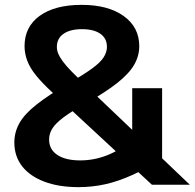

<svg xmlns="http://www.w3.org/2000/svg" viewBox="-20 -760 801 790"><path d="M303 10Q222 10 162.5 -12.5Q103 -35 71 -76Q39 -117 39 -174Q39 -216 60 -253.5Q81 -291 130.5 -330Q180 -369 264 -418Q324 -453 358 -477.5Q392 -502 406 -523.5Q420 -545 420 -567Q420 -602 393 -621Q366 -640 317 -640Q269 -640 241.5 -621Q214 -602 214 -567Q214 -553 219.5 -539.5Q225 -526 238 -508Q251 -490 275.5 -465Q300 -440 338 -403L761 0H605L194 -381Q153 -419 128 -450Q103 -481 92 -510.5Q81 -540 81 -570Q81 -650 143.5 -695Q206 -740 316 -740Q425 -740 489 -694Q553 -648 553 -570Q553 -530 532 -493.5Q511 -457 463 -419Q415 -381 334 -335Q276 -303 242.5 -278Q209 -253 195.5 -231.5Q182 -210 182 -186Q182 -145 216 -122.5Q250 -100 310 -100Q367 -100 420.5 -121Q474 -142 524 -185V-397H647V-107Q582 -66 524.5 -40Q467 -14 413.5 -2Q360 10 303 10Z"/></svg>

Font: M PLUS 2
Style: Bold
Weight: 700
Designer: Coji Morishita
Foundry: UNDERFOREST DESIGN
Version: Version 1.001